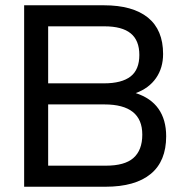

<svg xmlns="http://www.w3.org/2000/svg" viewBox="-20 -710 711 730"><path d="M582.5 -296.4Q611.8 -254.9 611.8 -191.9Q611.8 -97.2 553.2 -48.8Q494.1 0 380.9 0H71.8V-689.9H375Q484.4 -689.9 542.5 -643.1Q600.1 -596.2 600.1 -504.9Q600.1 -451.7 573.2 -413.1Q546.4 -374.5 496.1 -356Q553.7 -337.4 582.5 -296.4ZM163.1 -609.9V-393.1H375Q442.9 -393.1 476.6 -419.4Q509.8 -445.3 509.8 -501Q509.8 -556.2 477.1 -583Q444.3 -609.9 377 -609.9ZM486.8 -108.9Q521 -138.7 521 -198.2Q521 -313 377 -313H163.1V-80.1H382.8Q453.6 -80.1 486.8 -108.9Z"/></svg>

Font: D-DIN Exp
Style: Regular
Weight: 400
Width: 7
Designer: Charles Nix
Foundry: Datto Inc.
Version: Version 1.00